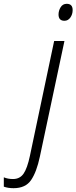

<svg xmlns="http://www.w3.org/2000/svg" viewBox="-153 -747 401 1007"><path d="M228 -694Q228 -727 197 -727Q176 -727 165 -709Q154 -691 154 -671Q154 -638 185 -638Q204 -638 216 -655Q228 -672 228 -694ZM56 75 185 -532H131L4 70Q-10 136 -29.5 164Q-49 192 -85 192Q-112 192 -133 183V232Q-111 240 -82 240Q-19 240 10 197.5Q39 155 56 75Z"/></svg>

Font: Noto Sans UI SemiCondensed Light
Style: Italic
Weight: 300
Width: 4
Designer: Monotype Design Team
Foundry: Monotype Imaging Inc.
Version: 1.001